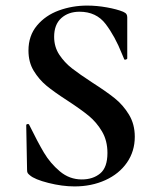

<svg xmlns="http://www.w3.org/2000/svg" viewBox="-20 -656 555 688"><path d="M311 -360Q361 -328 391 -304Q421 -280 442 -245.5Q463 -211 463 -166Q463 -114 435 -73.5Q407 -33 357.5 -10.5Q308 12 247 12Q203 12 153.5 -0.5Q104 -13 87 -28Q82 -32 79.5 -35.5Q77 -39 77 -47L74 -206V-207Q74 -211 79 -211.5Q84 -212 85 -208Q115 -147 137.5 -109Q160 -71 194.5 -42Q229 -13 273 -13Q313 -13 339 -34.5Q365 -56 365 -108Q365 -152 345.5 -185Q326 -218 298 -241Q270 -264 221 -296Q173 -327 146.5 -349Q120 -371 101 -402Q82 -433 82 -475Q82 -528 112.5 -564.5Q143 -601 191 -618.5Q239 -636 292 -636Q327 -636 363 -629.5Q399 -623 421 -614Q430 -610 433 -605.5Q436 -601 436 -594V-447Q436 -444 431 -442.5Q426 -441 425 -444L417 -463Q392 -526 358.5 -570Q325 -614 265 -614Q225 -614 199.5 -591Q174 -568 174 -524Q174 -488 192.5 -460Q211 -432 238 -411Q265 -390 311 -360Z"/></svg>

Font: Cormorant Unicase
Style: Bold
Weight: 700
Designer: Christian Thalmann (Catharsis Fonts)
Foundry: Catharsis Fonts
Version: Version 4.000